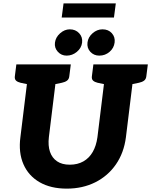

<svg xmlns="http://www.w3.org/2000/svg" viewBox="-20 -1111 897 1139"><path d="M376 8Q281 8 215 -30Q149 -68 119 -137Q89 -206 101 -297L154 -729H323L270 -298Q264 -247 276.5 -210.5Q289 -174 318.5 -154Q348 -134 394 -134Q440 -134 474.5 -153.5Q509 -173 530 -209.5Q551 -246 558 -297L611 -729H780L727 -297Q715 -204 667.5 -135.5Q620 -67 545 -29.5Q470 8 376 8ZM174 -729 145 -611 102 -620Q85 -624 75.5 -632.5Q66 -641 68 -658L77 -729ZM400 -729 391 -658Q389 -641 377.5 -632.5Q366 -624 347 -620L302 -611L303 -729ZM631 -729 602 -611 559 -620Q542 -624 532.5 -632.5Q523 -641 525 -658L534 -729ZM857 -729 848 -658Q846 -641 834.5 -632.5Q823 -624 804 -620L759 -611L760 -729ZM467 -858Q463 -826 436 -803.5Q409 -781 375 -781Q344 -781 323 -804Q302 -827 306 -858Q310 -890 336.5 -913.5Q363 -937 394 -937Q428 -937 449.5 -914Q471 -891 467 -858ZM660 -859Q656 -826 630 -803.5Q604 -781 569 -781Q537 -781 516 -803.5Q495 -826 499 -859Q503 -891 529.5 -914Q556 -937 588 -937Q623 -937 643.5 -914Q664 -891 660 -859ZM346 -1007 357 -1091H667L656 -1007Z"/></svg>

Font: Aleo Black
Style: Italic
Weight: 900
Italic angle: -7°
Designer: Alessio Laiso
Foundry: Alessio Laiso
Version: Version 2.001;gftools[0.9.29]